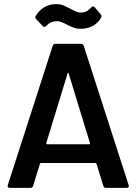

<svg xmlns="http://www.w3.org/2000/svg" viewBox="-20 -913 663 933"><path d="M482 -10 449 -117Q447 -121 444 -121H179Q176 -121 174 -117L141 -10Q138 0 128 0H28Q22 0 19 -3.5Q16 -7 18 -14L236 -690Q239 -700 249 -700H374Q384 -700 387 -690L605 -14Q606 -12 606 -9Q606 0 595 0H495Q485 0 482 -10ZM209 -212H413Q419 -212 417 -218L314 -555Q313 -559 311 -559Q309 -559 308 -555L205 -218Q204 -212 209 -212ZM308 -792Q305 -794 293.5 -799.5Q282 -805 274 -807.5Q266 -810 258 -810Q225 -810 205 -787Q200 -782 195 -782Q191 -782 188 -786L156 -820Q148 -828 154 -836Q170 -863 195.5 -878Q221 -893 252 -893Q272 -893 286 -887.5Q300 -882 323 -870Q342 -860 352 -856Q362 -852 373 -852Q403 -852 423 -877Q428 -882 432 -882Q437 -882 440 -878L469 -844Q475 -837 472 -829Q459 -803 432.5 -788Q406 -773 373 -773Q354 -773 341 -777.5Q328 -782 308 -792Z"/></svg>

Font: Barlow SemiBold
Style: Regular
Weight: 600
Designer: Jeremy Tribby
Foundry: Tribby Type
Version: Version 1.422